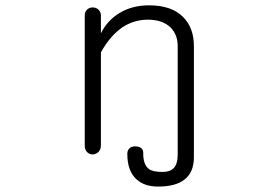

<svg xmlns="http://www.w3.org/2000/svg" viewBox="-20 -559 1040 718"><path d="M515.6 10.7Q515.6 0 505.9 -6.8Q497.1 -11.7 485.4 -11.7Q472.7 -11.7 464.8 -4.9Q456.1 2.9 456.1 16.6Q456.1 81.1 491.2 112.3Q520.5 138.7 571.3 138.7Q635.7 138.7 668.9 113.3Q705.1 85.9 705.1 29.3V-386.7Q705.1 -454.1 666 -494.1Q623 -539.1 537.1 -539.1Q474.6 -539.1 427.7 -510.7Q381.8 -483.4 357.4 -434.6V-500Q357.4 -514.6 347.7 -523.4Q338.9 -531.2 327.1 -531.2Q314.5 -531.2 305.7 -523.4Q296.9 -514.6 296.9 -500V-14.6Q296.9 1 305.7 9.8Q314.5 18.6 327.1 18.6Q338.9 17.6 347.7 9.8Q357.4 0 357.4 -15.6V-363.3Q391.6 -424.8 436.5 -456.1Q480.5 -485.4 533.2 -485.4Q586.9 -485.4 617.2 -457Q644.5 -429.7 644.5 -386.7V19.5Q644.5 54.7 628.9 70.3Q615.2 84 587.9 84Q551.8 84 537.1 73.2Q514.6 56.6 515.6 10.7Z"/></svg>

Font: GulimChe
Style: Regular
Weight: 400
Monospace: yes
Version: Version 2.21